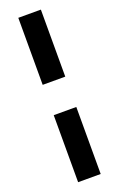

<svg xmlns="http://www.w3.org/2000/svg" viewBox="-177 -755 633 1023"><g transform="rotate(-20 140.0 -244.0)"><path d="M204 -330H76V-710H204ZM204 222H76V-158H204Z"/></g></svg>

Font: Libra Sans
Style: Bold
Weight: 700
Foundry: Context Ltd
Version: Version 1.000